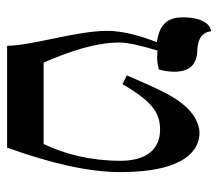

<svg xmlns="http://www.w3.org/2000/svg" viewBox="-56 -542 599 526"><g transform="rotate(90 243.0 -279.5)"><path d="M96 -410C79 -366 65 -317 65 -275C65 -189 105 -71 106 0H385C427 -117 452 -222 452 -310C452 -495 386 -527 345 -527C316 -527 288 -508 268 -484C242 -455 219 -402 187 -328L211 -316C260 -400 291 -419 336 -419C390 -419 421 -381 421 -310C421 -230 403 -158 375 -100H152C119 -176 97 -245 97 -308C97 -334 108 -375 119 -412C125 -412 131 -411 137 -411C149 -411 161 -413 171 -416C175 -430 177 -444 177 -458C177 -499 158 -520 119 -521C86 -522 69 -535 66 -559C66 -559 28 -558 28 -481C28 -432 55 -417 96 -410Z"/></g></svg>

Font: Libertinus Math
Style: Regular
Weight: 400
Designer: Philipp H. Poll, Khaled Hosny
Foundry: Caleb Maclennan
Version: Version 7.050;RELEASE